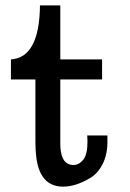

<svg xmlns="http://www.w3.org/2000/svg" viewBox="-20 -695 487 720"><path d="M21 -397V-472.2Q127.9 -479 129.9 -674.8H206.1V-472.2H362.8V-397H206.1V-159.2Q206.1 -105 226.1 -86.9Q238.8 -76.2 253.4 -76.2Q253.9 -76.2 254.9 -76.2Q275.9 -76.2 292 -95.7Q308.1 -115.2 308.1 -164.1Q308.1 -168 307.6 -175.5Q307.1 -183.1 307.1 -187H382.8V-162.1Q382.8 -115.2 365 -80.1Q347.2 -44.9 319.1 -28.1Q291 -11.2 265.6 -3.2Q240.2 4.9 216.8 4.9Q139.6 4.9 120.1 -82Q113.3 -111.8 112.8 -161.1V-397Z"/></svg>

Font: CMU Concrete
Style: Bold
Weight: 700
Version: Version 0.7.0